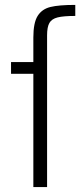

<svg xmlns="http://www.w3.org/2000/svg" viewBox="-20 -763 329 783"><path d="M25 -462V-510H116V-610Q116 -670 133.5 -698Q151 -726 185.5 -734.5Q220 -743 287 -743V-698Q239 -698 215 -692Q191 -686 181.5 -669.5Q172 -653 172 -619V0H116V-462Z"/></svg>

Font: Saira SemiCondensed Light
Style: Regular
Weight: 300
Width: 4
Designer: Hector Gatti with collaboration of the Omnibus-Type team
Foundry: Omnibus-Type
Version: Version 0.072; ttfautohint (v1.8)